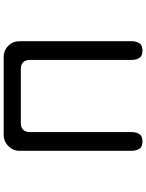

<svg xmlns="http://www.w3.org/2000/svg" viewBox="104 -893 792 1040"><g transform="rotate(-90 500.0 -373.0)"><path d="M253.9 2.9Q225.6 2.9 214.4 -13.7Q203.1 -30.3 203.1 -56.6V-662.1Q203.1 -698.2 228.5 -723.6Q253.9 -749 290 -749H710Q747.1 -749 772 -724.1Q796.9 -699.2 796.9 -662.1V-56.6Q796.9 -30.3 785.6 -13.7Q774.4 2.9 746.1 2.9Q717.8 2.9 706.5 -13.7Q695.3 -30.3 695.3 -56.6V-605.5Q695.3 -656.2 645.5 -656.2H354.5Q304.7 -656.2 304.7 -605.5V-56.6Q304.7 -30.3 293.5 -13.7Q282.2 2.9 253.9 2.9Z"/></g></svg>

Font: Kosugi Maru
Style: Regular
Weight: 400
Designer: MOTOYA
Version: Version 4.002